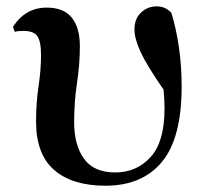

<svg xmlns="http://www.w3.org/2000/svg" viewBox="-20 -572 647 608"><path d="M314 16.1Q209 16.1 151.6 -33.7Q94.2 -83.5 94.2 -187Q94.2 -247.1 102.1 -299.1Q109.9 -351.1 109.9 -397Q109.9 -441.4 98.1 -457.8Q86.4 -474.1 54.2 -474.1Q46.4 -474.1 39.8 -473.6Q33.2 -473.1 26.9 -471.2L21 -486.8Q60.1 -547.9 127.9 -547.9Q182.1 -547.9 207.5 -515.9Q232.9 -483.9 232.9 -425.8Q232.9 -369.1 223.9 -309.8Q214.8 -250.5 214.8 -185.1Q214.8 -112.3 246.1 -69.1Q277.3 -25.9 345.2 -25.9Q412.6 -25.9 456.8 -74.5Q501 -123 501 -228Q501 -256.3 498 -288.1Q445.3 -364.3 425.5 -406.7Q405.8 -449.2 405.8 -479Q405.8 -512.7 426.5 -532.2Q447.3 -551.8 476.1 -551.8Q504.9 -551.8 522.9 -530.8Q538.1 -481 546.6 -422.1Q555.2 -363.3 555.2 -297.9Q555.2 -133.8 492.4 -58.8Q429.7 16.1 314 16.1Z"/></svg>

Font: Source Han Serif TW
Style: Bold
Weight: 700
Designer: Ryoko NISHIZUKA Ë•øÂ°öÊ∂ºÂ≠ê (kana & ideographs); Frank Grie√ühammer (Latin, Greek & Cyrillic); Wenlong ZHANG Âº†ÊñáÈæô 
Foundry: Adobe
Version: Version 2.003;hotconv 1.1.1;makeotfexe 2.6.0